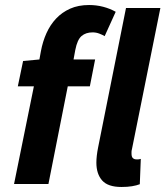

<svg xmlns="http://www.w3.org/2000/svg" viewBox="-20 -733 659 765"><path d="M72 -490 137 -496 143 -529Q150 -567 165 -600.5Q180 -634 203.5 -659Q227 -684 259.5 -698.5Q292 -713 335 -713Q364 -713 391 -706Q418 -699 441 -686L397 -589Q389 -594 376 -599Q363 -604 349 -604Q322 -604 305 -589.5Q288 -575 280 -534L273 -496H359L338 -389H250L173 0H36L115 -389H51ZM482 -701H619L506 -140Q504 -132 504 -128.5Q504 -125 504 -121Q504 -108 509.5 -103Q515 -98 523 -98Q528 -98 531 -98Q534 -98 541 -100L537 1Q524 6 506 9Q488 12 464 12Q410 12 387 -14Q364 -40 364 -85Q364 -111 371 -146Z"/></svg>

Font: mr_Source Sans Pro
Style: Bold Italic
Weight: 700
Italic angle: -11°
Designer: Paul D. Hunt
Foundry: Adobe Systems Incorporated
Version: Version 1.036;July 10, 2024;FontCreator 11.5.0.2430 64-bit